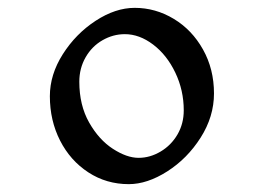

<svg xmlns="http://www.w3.org/2000/svg" viewBox="-20 -521 671 489"><path d="M323 -501Q376 -501 422.5 -473Q469 -445 497 -395Q525 -345 525 -283Q525 -224 491 -170.5Q457 -117 406 -84.5Q355 -52 308 -52Q251 -52 205 -82Q159 -112 133 -163Q107 -214 107 -276Q107 -331 140 -383Q173 -435 223.5 -468Q274 -501 323 -501ZM333 -119Q362 -119 389 -135Q416 -151 432 -178.5Q448 -206 448 -240Q448 -291 426.5 -336Q405 -381 370 -407.5Q335 -434 298 -434Q268 -434 241 -418.5Q214 -403 198 -375Q182 -347 182 -313Q182 -253 207 -209Q232 -165 267.5 -142Q303 -119 333 -119Z"/></svg>

Font: Martel
Style: Regular
Weight: 400
Designer: Dan Reynolds
Foundry: Dan Reynolds
Version: Version 1.001; ttfautohint (v1.1) -l 5 -r 5 -G 72 -x 0 -D la